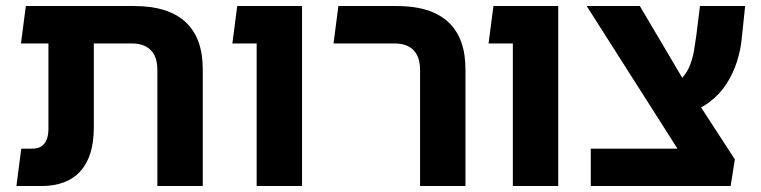

<svg xmlns="http://www.w3.org/2000/svg" viewBox="-20 -623 2550 643"><path d="M507 0V-388.2Q507 -433 484.9 -455.2Q462.8 -477.5 421.2 -477.5H142.2V-602.8H429.2Q543 -602.8 601 -549.5Q659 -496.2 659 -391.2V0ZM35 0 51.2 -125.2H87.2Q106.2 -125.2 118 -132.6Q129.8 -140 136 -154.9Q142.2 -169.8 142.2 -191.8V-573.5H294.2V-195.8Q294.2 -99.8 249.5 -49.9Q204.8 0 118 0ZM50.2 -477.5 66.5 -602.8H226.8V-477.5Z M839.5 0V-602.8H991.5V0ZM758.2 -477.5 774.5 -602.8H939.8V-477.5Z M1386.8 0V-388.2Q1386.8 -433 1364.6 -455.2Q1342.5 -477.5 1301 -477.5H1097L1113.2 -602.8H1309Q1422.8 -602.8 1480.8 -549.5Q1538.8 -496.2 1538.8 -391.2V0Z M1697.5 0V-602.8H1849.5V0ZM1616.2 -477.5 1632.5 -602.8H1797.8V-477.5Z M2327.2 -2 1944.8 -602.8H2122.8L2277 -341.8L2441 -89.2ZM1958.5 0V-125.2H2395.5L2441 -89.2L2426.8 0ZM2265.8 -239.2 2222.8 -338.2Q2249.8 -346.2 2266 -364.1Q2282.2 -382 2291.2 -405.9Q2300.2 -429.8 2304.4 -454.5Q2308.5 -479.2 2311.5 -501L2324.2 -602.8H2475.5L2463.5 -489.2Q2459.8 -453.8 2447.8 -416Q2435.8 -378.2 2413.4 -342.9Q2391 -307.5 2354.6 -280.2Q2318.2 -253 2265.8 -239.2Z"/></svg>

Font: Noto Sans Hebrew Light
Style: Regular
Weight: 100
Version: Version 3.000